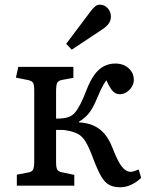

<svg xmlns="http://www.w3.org/2000/svg" viewBox="-20 -792 632 819"><path d="M493.2 6.8Q465.3 6.8 446 -3.2Q426.8 -13.2 410.9 -41Q395 -68.8 375 -122.1Q358.9 -165 345 -188Q331.1 -210.9 312 -220.9Q293 -231 263.2 -235.8Q254.4 -237.8 243.7 -237.8Q232.9 -237.8 219.2 -237.8V-100.1Q219.2 -77.1 224.1 -68.6Q229 -60.1 244.1 -57.1L296.9 -45.9V0H51.8V-46.9L100.1 -56.2Q116.2 -59.1 121.1 -68.6Q126 -78.1 126 -104V-407.2Q126 -430.2 121.1 -438.5Q116.2 -446.8 101.1 -450.2L47.9 -460.9L58.1 -506.8H293V-460L245.1 -451.2Q229 -448.2 224.1 -438.7Q219.2 -429.2 219.2 -402.8V-286.1Q237.3 -286.1 249.8 -287.6Q262.2 -289.1 272.9 -293Q287.1 -297.9 298.6 -310.5Q310.1 -323.2 322.5 -347.2Q335 -371.1 349.1 -408.2Q364.3 -447.3 382.1 -472.2Q399.9 -497.1 422.4 -509Q444.8 -521 472.2 -521Q506.3 -521 528.6 -501Q550.8 -481 550.8 -451.2Q550.8 -436 542.5 -422.1Q534.2 -408.2 520.5 -399.2Q506.8 -390.1 491.2 -390.1Q474.1 -390.1 461.7 -402.6Q449.2 -415 434.1 -449.2Q428.2 -442.4 422.6 -433.1Q417 -423.8 410.4 -409.9Q403.8 -396 394 -373Q377.9 -333 360.4 -310.5Q342.8 -288.1 316.9 -272.9V-270Q353 -268.1 379.4 -256.1Q405.8 -244.1 425.3 -221.7Q444.8 -199.2 459 -163.1Q481.9 -104 499.5 -81.5Q517.1 -59.1 538.1 -59.1Q543 -59.1 549.6 -61Q556.2 -63 571.8 -68.8L582 -33.2Q562 -14.2 539.1 -3.7Q516.1 6.8 493.2 6.8ZM286.1 -580.1 262.2 -605 366.2 -743.2Q377.4 -758.3 386.2 -765.1Q395 -772 405.3 -772Q420.4 -772 430.9 -764.4Q441.4 -756.8 447.3 -745.4Q453.1 -733.9 453.1 -721.2Q453.1 -705.1 444.1 -692.1Q435.1 -679.2 418.5 -668Z"/></svg>

Font: Literata
Style: Regular
Weight: 400
Designer: Latin by Veronika Burian and Jose Scaglione. Greek by Irene Vlachou. Cyrillic by Vera Evstafieva.
Foundry: TypeTogether
Version: Version 3.002